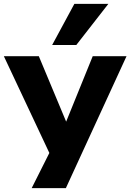

<svg xmlns="http://www.w3.org/2000/svg" viewBox="-25 -794 675 994"><path d="M139 180 255 -51V50L-5 -503H176L318 -163H317L455 -503H630L316 180ZM245 -561 360 -774H536L370 -561Z"/></svg>

Font: Nunito Sans 7pt SemiExpanded ExtraBold
Style: Regular
Weight: 800
Width: 6
Designer: Vernon Adams
Foundry: Vernon Adams
Version: Version 3.101;gftools[0.9.27]